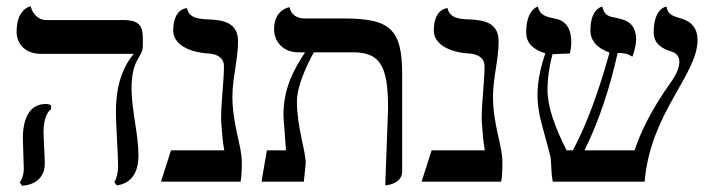

<svg xmlns="http://www.w3.org/2000/svg" viewBox="-20 -580 2279 613"><path d="M400 -296C400 -396 436 -394 436 -434V-458C436 -496 426 -516 373 -516H127C102 -516 83 -537 78 -560C78 -560 33 -553 33 -479C33 -438 62 -408 112 -408H407C369 -363 350 -301 350 -223C350 -181 357 -91 357 -49C357 -29 353 -12 345 2L353 12C399 5 422 -27 422 -85C422 -151 400 -230 400 -296ZM119 -159C119 -191 127 -221 143 -231V-244C138 -247 132 -248 126 -248C77 -248 53 -206 53 -138C53 -119 56 -59 56 -41C56 -25 51 -7 43 2L50 13C99 10 123 -19 123 -58C123 -77 119 -140 119 -159Z M722 -272C722 -330 740 -391 740 -448C740 -508 693 -516 647 -518C618 -519 583 -521 577 -554C577 -554 533 -554 533 -482C533 -442 577 -413 648 -409C675 -407 695 -394 695 -369C695 -320 686 -256 686 -204C686 -196 686 -188 687 -181C689 -152 691 -128 696 -100H526L494 0H748C751 -14 752 -35 752 -63C752 -115 722 -182 722 -272Z M1210 12C1210 12 1264 9 1264 -33V-344C1264 -487 1225 -521 1079 -521H953C926 -521 910 -534 904 -557C904 -557 855 -550 855 -487C855 -446 885 -413 932 -413H954C919 -359 885 -300 885 -212C885 -202 891 -135 893 -100H832L815 0H950L956 -58C956 -101 928 -173 928 -256C928 -306 961 -375 982 -413H1107C1195 -413 1219 -368 1219 -234Z M1554 -272C1554 -330 1572 -391 1572 -448C1572 -508 1525 -516 1479 -518C1450 -519 1415 -521 1409 -554C1409 -554 1365 -554 1365 -482C1365 -442 1409 -413 1480 -409C1507 -407 1527 -394 1527 -369C1527 -320 1518 -256 1518 -204C1518 -196 1518 -188 1519 -181C1521 -152 1523 -128 1528 -100H1358L1326 0H1580C1583 -14 1584 -35 1584 -63C1584 -115 1554 -182 1554 -272Z M2207 -452C2207 -509 2163 -518 2148 -523C2132 -529 2112 -531 2108 -559C2108 -559 2067 -556 2067 -476C2067 -448 2084 -429 2116 -418C2125 -415 2149 -411 2149 -382C2149 -365 2140 -343 2123 -319C2055 -224 2022 -149 2006 -100H1846C1892 -192 1927 -299 1952 -411C1974 -411 1985 -408 1999 -399C2004 -410 2011 -439 2011 -452C2011 -512 1972 -517 1947 -523C1931 -527 1910 -526 1903 -559C1903 -559 1865 -554 1865 -483C1865 -451 1885 -427 1926 -412C1892 -289 1853 -182 1809 -100H1789C1752 -173 1728 -239 1728 -292C1728 -334 1735 -373 1744 -407C1761 -407 1772 -409 1799 -409C1801 -415 1804 -433 1804 -444C1804 -487 1788 -513 1755 -520C1713 -528 1704 -535 1697 -559C1697 -559 1660 -550 1660 -477C1660 -444 1680 -422 1721 -410C1708 -371 1696 -325 1696 -276C1696 -216 1715 -168 1736 -86C1742 -61 1738 -33 1745 0H2038C2057 -221 2207 -341 2207 -452Z"/></svg>

Font: Libertinus Sans
Style: Regular
Weight: 400
Designer: Philipp H. Poll, Khaled Hosny
Foundry: Caleb Maclennan
Version: Version 7.050;RELEASE